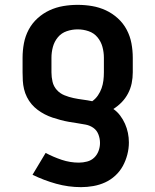

<svg xmlns="http://www.w3.org/2000/svg" viewBox="-20 -548 640 791"><path d="M314 223Q262 223 211.5 209Q161 195 114 172L168 82Q200 99 234.5 110.5Q269 122 305 122Q322 122 339 117.5Q356 113 368 101.5Q380 90 386 74Q392 58 392 41Q392 23 385.5 6Q379 -11 365 -21Q351 -31 333.5 -34.5Q316 -38 298.5 -40.5Q281 -43 264 -46Q247 -49 230 -53.5Q213 -58 196.5 -63.5Q180 -69 164.5 -77Q149 -85 135 -95.5Q121 -106 110 -119Q99 -132 91 -148Q83 -164 79 -181Q75 -198 74 -215Q73 -232 73 -250V-310Q73 -340 78.5 -369.5Q84 -399 98 -425.5Q112 -452 134.5 -472.5Q157 -493 184 -505.5Q211 -518 240.5 -523Q270 -528 300 -528Q330 -528 359.5 -523Q389 -518 416 -505.5Q443 -493 465.5 -472.5Q488 -452 502 -425.5Q516 -399 521.5 -369.5Q527 -340 527 -310V-250Q527 -227 522.5 -205Q518 -183 507.5 -163Q497 -143 481.5 -127Q466 -111 447 -99Q463 -88 475 -72Q487 -56 495 -38Q503 -20 507 -0.5Q511 19 511 39Q511 64 504.5 89Q498 114 486 136Q474 158 455 175.5Q436 193 413 203.5Q390 214 364.5 218.5Q339 223 314 223ZM360 -131Q374 -141 383.5 -155Q393 -169 398.5 -184.5Q404 -200 406 -216.5Q408 -233 408 -250V-310Q408 -333 402 -355Q396 -377 381.5 -394.5Q367 -412 345 -419.5Q323 -427 300 -427Q277 -427 255 -419.5Q233 -412 218.5 -394.5Q204 -377 198 -355Q192 -333 192 -310V-250Q192 -230 196.5 -211Q201 -192 214 -177.5Q227 -163 245.5 -155.5Q264 -148 283 -144Q302 -140 321.5 -137.5Q341 -135 360 -131Z"/></svg>

Font: Iosevka Fixed Extended
Style: Bold
Weight: 700
Width: 7
Monospace: yes
Designer: Belleve Invis
Foundry: Belleve Invis
Version: Version 24.1.1; ttfautohint (v1.8.4)